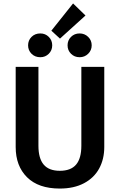

<svg xmlns="http://www.w3.org/2000/svg" viewBox="-20 -1079 696 1114"><path d="M585 -226Q585 -156 555.5 -101.5Q526 -47 467.5 -16Q409 15 327 15Q203 15 137 -50.5Q71 -116 71 -226V-691H203V-233Q203 -160 233.5 -124Q264 -88 327 -88Q391 -88 421.5 -124Q452 -160 452 -233V-691H585ZM476 -989 328 -855 278 -901 404 -1059ZM283 -816Q283 -787 263 -767Q243 -747 214 -747Q183 -747 163 -767Q143 -787 143 -816Q143 -845 163 -865Q183 -885 214 -885Q243 -885 263 -865Q283 -845 283 -816ZM512 -816Q512 -787 491.5 -767Q471 -747 442 -747Q412 -747 392 -767Q372 -787 372 -816Q372 -845 392 -865Q412 -885 442 -885Q471 -885 491.5 -865Q512 -845 512 -816Z"/></svg>

Font: Fira Sans Medium
Style: Regular
Weight: 500
Designer: bBox Type GmbH & Carrois Corporate GbR & Edenspiekermann AG
Foundry: bBox Type GmbH & Carrois Corporate GbR & Edenspiekermann AG
Version: Version 4.301